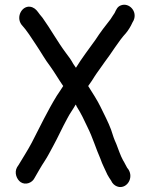

<svg xmlns="http://www.w3.org/2000/svg" viewBox="-20 -738 624 799"><path d="M484 -716C469 -711 464 -699 457 -684L449 -672C446 -667 443 -662 440 -658C420 -633 397 -603 377 -572C350 -534 321 -497 296 -456L285 -472C277 -487 266 -503 254 -518C219 -565 190 -618 157 -664C148 -675 141 -683 138 -688C130 -699 120 -708 105 -710C71 -714 46 -668 69 -636C92 -611 111 -580 131 -550C150 -522 168 -489 189 -462C209 -434 223 -409 243 -380C235 -367 226 -354 216 -339C178 -277 145 -208 112 -144C95 -112 75 -81 57 -51L51 -42C38 -19 50 9 66 20C87 34 114 22 123 4C137 -20 150 -44 166 -68C178 -86 189 -108 200 -128C220 -164 239 -207 260 -245C270 -265 284 -283 295 -303C297 -300 298 -298 299 -295C319 -263 329 -241 345 -207C366 -165 379 -120 398 -77C406 -53 418 -32 427 -11C432 -2 437 6 442 13L447 22C454 32 464 38 475 40C510 45 536 2 515 -32L509 -40C504 -48 497 -64 492 -71C481 -91 473 -116 464 -139C454 -161 451 -171 442 -199C431 -229 412 -265 398 -294C386 -319 363 -355 347 -380C359 -397 368 -410 373 -419C383 -435 406 -465 415 -479C443 -515 474 -568 504 -600C514 -612 524 -628 531 -644L536 -653C553 -691 517 -728 484 -716Z"/></svg>

Font: Electronic
Style: Circ
Weight: 900
Version: Version 1.011